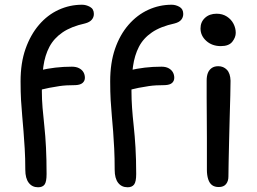

<svg xmlns="http://www.w3.org/2000/svg" viewBox="-20 -780 1087 812"><path d="M141 12Q116 12 101.5 -7Q87 -26 87 -62Q87 -112 84.5 -151.5Q82 -191 79.5 -224Q77 -257 74 -289Q71 -321 69 -356Q67 -391 67 -436Q67 -514 88 -573.5Q109 -633 145 -675Q181 -717 228 -738.5Q275 -760 327 -760Q344 -760 360.5 -751Q377 -742 377 -721Q377 -707 368 -696.5Q359 -686 340 -681Q281 -668 244.5 -643Q208 -618 189 -582Q170 -546 163.5 -499.5Q157 -453 157 -395Q157 -360 160 -324Q163 -288 167.5 -247Q172 -206 174.5 -156Q177 -106 177 -44Q177 -11 168.5 0.5Q160 12 141 12ZM136 -399Q122 -399 112 -406.5Q102 -414 102 -427Q102 -445 112.5 -461Q123 -477 146 -482Q180 -490 214 -494Q248 -498 284 -498Q302 -498 314.5 -491.5Q327 -485 333 -474.5Q339 -464 339 -451Q339 -438 329.5 -429.5Q320 -421 300 -420Q259 -420 232 -416Q205 -412 188 -408.5Q171 -405 159 -402Q147 -399 136 -399ZM520 12Q494 12 479.5 -7Q465 -26 465 -62Q465 -112 463 -151.5Q461 -191 458.5 -224Q456 -257 453 -289Q450 -321 448 -356Q446 -391 446 -436Q446 -514 466.5 -573.5Q487 -633 523.5 -675Q560 -717 607 -738.5Q654 -760 706 -760Q723 -760 739 -751Q755 -742 755 -721Q755 -707 746.5 -696.5Q738 -686 719 -681Q659 -668 622.5 -643Q586 -618 567.5 -582Q549 -546 542.5 -499.5Q536 -453 536 -395Q536 -360 538.5 -324Q541 -288 545.5 -247Q550 -206 553 -156Q556 -106 556 -44Q556 -11 547 0.5Q538 12 520 12ZM515 -399Q500 -399 490.5 -406.5Q481 -414 481 -427Q481 -445 491.5 -461Q502 -477 525 -482Q559 -490 592.5 -494Q626 -498 663 -498Q681 -498 693 -491.5Q705 -485 711 -474.5Q717 -464 717 -451Q717 -438 708 -429.5Q699 -421 678 -420Q637 -420 610 -416Q583 -412 566 -408.5Q549 -405 537.5 -402Q526 -399 515 -399ZM905 11Q888 11 877 3Q866 -5 860.5 -22Q855 -39 855 -62Q855 -140 855 -195Q855 -250 854.5 -290.5Q854 -331 854 -366Q854 -401 854 -440Q854 -458 859 -471Q864 -484 875 -492Q886 -500 903 -500Q925 -500 939.5 -485Q954 -470 955 -439Q955 -417 954 -376.5Q953 -336 951.5 -287Q950 -238 949 -188.5Q948 -139 947 -98Q946 -57 946 -33Q946 -14 936 -1.5Q926 11 905 11ZM914 -585Q877 -585 852.5 -607Q828 -629 828 -660Q828 -687 847 -704.5Q866 -722 896 -722Q921 -722 939.5 -710Q958 -698 967.5 -679.5Q977 -661 977 -641Q977 -622 962.5 -603.5Q948 -585 914 -585Z"/></svg>

Font: Shantell Sans
Style: Regular
Weight: 400
Designer: Stephen Nixon, Anya Danilova, Shantell Martin
Foundry: Arrow Type
Version: Version 1.008;[ac192a2d6]